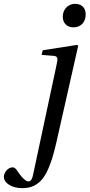

<svg xmlns="http://www.w3.org/2000/svg" viewBox="-80 -735 465 997"><path d="M246 -649C246 -612 271 -593 301 -593C340 -593 365 -620 365 -660C365 -699 339 -715 311 -715C268 -715 246 -681 246 -649ZM-60 184C-59 217 -17 242 35 242C81 242 114 227 142 192C170 156 193 92 213 3L326 -497L321 -502L142 -474L136 -450L198 -445C222 -443 221 -430 213 -395L91 176C87 195 80 207 68 207C56 207 38 194 11 154C5 145 -2 134 -15 134C-37 134 -60 159 -60 184Z"/></svg>

Font: Heuristica
Style: Italic
Weight: 400
Italic angle: -13°
Version: Version 1.0.1